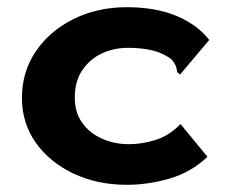

<svg xmlns="http://www.w3.org/2000/svg" viewBox="-20 -502 640 534"><path d="M333 12Q251 12 185 -19Q119 -50 80 -104.5Q41 -159 41 -230Q41 -302 79.5 -359Q118 -416 184.5 -449Q251 -482 333 -482Q411 -482 469 -458.5Q527 -435 562 -391L487 -302L481 -295L473 -301Q472 -309 469.5 -317Q467 -325 457 -337Q433 -355 403 -362Q373 -369 336 -369Q297 -369 263.5 -353.5Q230 -338 209 -307Q188 -276 188 -230Q188 -189 209 -160Q230 -131 264.5 -116Q299 -101 338 -101Q376 -101 413.5 -113Q451 -125 482 -157L557 -66Q512 -23 452 -5.5Q392 12 333 12Z"/></svg>

Font: Inconsolata Expanded Black
Style: Regular
Weight: 900
Width: 7
Monospace: yes
Designer: Raph Levien, Cyreal, Brenton Simpson
Foundry: Raph Levien, Cyreal, Google
Version: Version 3.001; ttfautohint (v1.8.2.53-6de2)